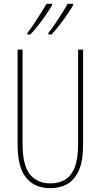

<svg xmlns="http://www.w3.org/2000/svg" viewBox="-20 -973 526 1003"><path d="M414 -217Q414 -130 391 -80.5Q368 -31 329.5 -10.5Q291 10 243 10Q161 10 116.5 -44.5Q72 -99 72 -217V-714H98V-221Q98 -109 136.5 -62Q175 -15 243 -15Q286 -15 318.5 -33.5Q351 -52 369.5 -97Q388 -142 388 -221V-714H414ZM362 -946Q354 -931 334.5 -902Q315 -873 291.5 -843Q268 -813 249 -793H233V-801Q250 -822 269.5 -851Q289 -880 306.5 -908Q324 -936 333 -953H362ZM252 -946Q244 -931 224.5 -902Q205 -873 181.5 -843Q158 -813 139 -793H123V-801Q141 -824 160.5 -853Q180 -882 196.5 -909Q213 -936 223 -953H252Z"/></svg>

Font: Noto Sans Gurmukhi ExtraCondensed Thin
Style: Regular
Weight: 100
Width: 2
Designer: Jelle Bosma - Monotype Design Team
Foundry: Monotype Imaging Inc.
Version: Version 2.004; ttfautohint (v1.8.4.7-5d5b)